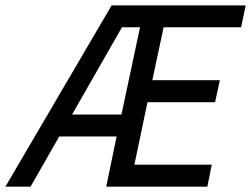

<svg xmlns="http://www.w3.org/2000/svg" viewBox="-51 -696 936 716"><path d="M345.2 0 383.8 -187H169.9L63 0H-30.8L365.2 -675.8H865.2L848.1 -594.2H559.1L517.1 -397H769L751 -314.9H499L450.2 -82H738.8L722.2 0ZM471.2 -594.2H403.8L217.8 -269H401.9Z"/></svg>

Font: Clear Sans
Style: Italic
Weight: 400
Italic angle: -12°
Foundry: Intel Corporation
Version: Version 1.00